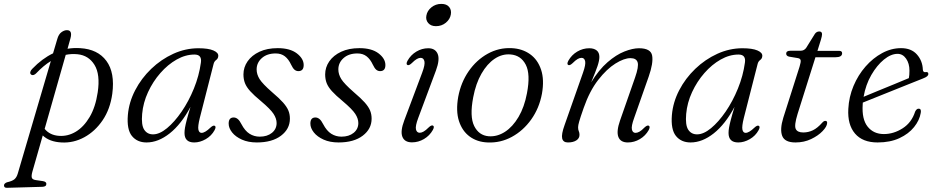

<svg xmlns="http://www.w3.org/2000/svg" viewBox="-74 -704 4688 961"><path d="M107 -337Q101.5 -331 94.2 -328.8Q87 -326.5 81.5 -331Q75.5 -336 77.8 -344.2Q80 -352.5 88 -360Q137 -411 191.5 -437L213 -509.5Q219.5 -532.5 233.5 -542.8Q247.5 -553 261 -553Q290 -553 278.5 -511.5L264 -460Q294.5 -465 327 -463Q415 -458 458.5 -399.2Q502 -340.5 488 -234.5Q477.5 -158 439.8 -102.2Q402 -46.5 347.8 -17Q293.5 12.5 233.5 9Q173.5 6 140 -26L88 155.5Q82.5 175.5 85.2 185.2Q88 195 106 197.5L140.5 202.5Q158 205.5 158 216Q158.5 230 139 231L-38 236Q-54 237 -54 224Q-54 214.5 -39.5 208.5Q-12.5 202.5 -1.5 193Q9.5 183.5 15 164.5L180.5 -398.5Q143.5 -375.5 107 -337ZM222 -24Q266 -21 305.8 -45Q345.5 -69 374.8 -118.5Q404 -168 415 -241.5Q428.5 -331.5 399 -379.2Q369.5 -427 314 -432.5Q284 -435.5 255 -429.5L149.5 -59Q175.5 -27 222 -24Z M926 -113.5Q915.5 -71 919 -55Q922.5 -39 935 -39Q952 -39 979.5 -65.5Q993 -78 1000.5 -74.5Q1009.5 -70.5 1000 -52.5Q984.5 -24 955.8 -7.5Q927 9 898 9Q849.5 9 849.5 -38.5Q849.5 -50.5 852 -65.2Q854.5 -80 860.8 -104.2Q867 -128.5 879.5 -169Q833 -82 775.5 -36.5Q718 9 659.5 9Q612.5 9 586.2 -23.5Q560 -56 566 -128.5Q571.5 -192.5 602.5 -252.2Q633.5 -312 683 -359.5Q732.5 -407 793.5 -434.8Q854.5 -462.5 919 -462.5Q968.5 -462.5 994 -451.5Q1019.5 -440.5 1018.5 -424Q1018 -411 1008 -403.8Q998 -396.5 995 -383.5ZM637.5 -134Q632.5 -78 647.8 -54.8Q663 -31.5 692 -31.5Q724.5 -31.5 762 -62.5Q799.5 -93.5 835 -145.2Q870.5 -197 896.5 -260.8Q922.5 -324.5 931.5 -390.5Q937.5 -431 899.5 -431Q854.5 -431 810.2 -406Q766 -381 728.8 -338.5Q691.5 -296 667 -243Q642.5 -190 637.5 -134Z M1226 -20Q1263.5 -20 1287 -39Q1310.5 -58 1310.5 -88Q1310.5 -110.5 1295.2 -134Q1280 -157.5 1232 -198Q1197.5 -226.5 1178.5 -247.5Q1159.5 -268.5 1152 -288Q1144.5 -307.5 1144.5 -331.5Q1144.5 -367 1165.2 -397Q1186 -427 1224.5 -445Q1263 -463 1316 -463Q1377.5 -463 1411.8 -436.8Q1446 -410.5 1446 -378.5Q1446 -348 1419.5 -348Q1408.5 -348 1400 -355.2Q1391.5 -362.5 1383 -380.5Q1370.5 -407.5 1352 -422Q1333.5 -436.5 1306 -436.5Q1262.5 -436.5 1236.5 -413.2Q1210.5 -390 1210.5 -356.5Q1210.5 -332 1225.2 -308.2Q1240 -284.5 1287.5 -243Q1323.5 -212.5 1342.8 -190.8Q1362 -169 1369.5 -150.5Q1377 -132 1377 -110Q1377 -58.5 1332.5 -24.8Q1288 9 1211.5 9Q1168.5 9 1136.8 -5.2Q1105 -19.5 1087.8 -41.2Q1070.5 -63 1070.5 -85.5Q1070.5 -116 1095.5 -116Q1106.5 -116 1116 -108.2Q1125.5 -100.5 1134.5 -82.5Q1152 -49 1175 -34.5Q1198 -20 1226 -20Z M1635 -20Q1672.5 -20 1696 -39Q1719.5 -58 1719.5 -88Q1719.5 -110.5 1704.2 -134Q1689 -157.5 1641 -198Q1606.5 -226.5 1587.5 -247.5Q1568.5 -268.5 1561 -288Q1553.5 -307.5 1553.5 -331.5Q1553.5 -367 1574.2 -397Q1595 -427 1633.5 -445Q1672 -463 1725 -463Q1786.5 -463 1820.8 -436.8Q1855 -410.5 1855 -378.5Q1855 -348 1828.5 -348Q1817.5 -348 1809 -355.2Q1800.5 -362.5 1792 -380.5Q1779.5 -407.5 1761 -422Q1742.5 -436.5 1715 -436.5Q1671.5 -436.5 1645.5 -413.2Q1619.5 -390 1619.5 -356.5Q1619.5 -332 1634.2 -308.2Q1649 -284.5 1696.5 -243Q1732.5 -212.5 1751.8 -190.8Q1771 -169 1778.5 -150.5Q1786 -132 1786 -110Q1786 -58.5 1741.5 -24.8Q1697 9 1620.5 9Q1577.5 9 1545.8 -5.2Q1514 -19.5 1496.8 -41.2Q1479.5 -63 1479.5 -85.5Q1479.5 -116 1504.5 -116Q1515.5 -116 1525 -108.2Q1534.5 -100.5 1543.5 -82.5Q1561 -49 1584 -34.5Q1607 -20 1635 -20Z M2108 -573Q2083 -573 2069.5 -588.5Q2056 -604 2060 -625.5Q2064 -650 2085.2 -667.2Q2106.5 -684.5 2135 -684.5Q2161.5 -684.5 2174 -669.2Q2186.5 -654 2182.5 -631.5Q2178.5 -607.5 2157.5 -590.2Q2136.5 -573 2108 -573ZM2019.5 -114Q2004 -73 2008 -56.2Q2012 -39.5 2027 -39.5Q2035.5 -39.5 2046.2 -45.5Q2057 -51.5 2072 -66.5Q2085 -79 2093 -75.5Q2102 -71 2092.5 -53.5Q2076.5 -25 2048.2 -8.2Q2020 8.5 1988 8.5Q1951 8.5 1940 -19.5Q1929 -47.5 1949.5 -101.5L2039 -340Q2054.5 -381 2050.2 -397.8Q2046 -414.5 2031.5 -414.5Q2022.5 -414.5 2012 -408.5Q2001.5 -402.5 1986.5 -387.5Q1973 -375 1965.5 -378.5Q1956.5 -383 1966 -400.5Q1982 -429 2010 -445.8Q2038 -462.5 2069.5 -462.5Q2104.5 -462.5 2116.5 -434.5Q2128.5 -406.5 2108 -351Z M2487 -463Q2540 -460.5 2578.8 -433Q2617.5 -405.5 2634.2 -355.2Q2651 -305 2638.5 -234.5Q2625 -162.5 2585 -106.2Q2545 -50 2488 -19Q2431 12 2366.5 9Q2314.5 7 2277 -20.5Q2239.5 -48 2223.2 -98.2Q2207 -148.5 2219.5 -219.5Q2233 -291.5 2272 -347.8Q2311 -404 2367 -435Q2423 -466 2487 -463ZM2372 -22Q2414.5 -19 2453.5 -44.2Q2492.5 -69.5 2521.5 -118.8Q2550.5 -168 2563.5 -237Q2582 -333 2557.5 -380.2Q2533 -427.5 2481 -431.5Q2439.5 -435 2401.8 -409.8Q2364 -384.5 2335.8 -335.2Q2307.5 -286 2294.5 -217Q2276 -120.5 2299.5 -73.2Q2323 -26 2372 -22Z M2770.5 -378.5Q2761.5 -383 2771 -400.5Q2787 -429 2815.2 -445.8Q2843.5 -462.5 2875.5 -462.5Q2898.5 -462.5 2912.2 -451.8Q2926 -441 2926 -419Q2926 -401 2916.8 -373.5Q2907.5 -346 2885 -292Q2923.5 -355 2966.8 -392.5Q3010 -430 3051.2 -446.2Q3092.5 -462.5 3124 -462.5Q3184 -462.5 3190.2 -425.2Q3196.5 -388 3173 -321L3100 -113.5Q3085 -72.5 3088.8 -55.8Q3092.5 -39 3107 -39Q3116 -39 3126.8 -45Q3137.5 -51 3152 -66Q3165.5 -78.5 3173 -75Q3182 -71 3173 -53Q3157 -24.5 3128.8 -7.8Q3100.5 9 3068.5 9Q3031.5 9 3021 -18.8Q3010.5 -46.5 3029.5 -101L3104.5 -315.5Q3124 -371 3117.5 -392Q3111 -413 3081.5 -413Q3050 -413 3006.5 -386Q2963 -359 2920 -303.8Q2877 -248.5 2847.5 -164Q2830 -114 2824.8 -95.2Q2819.5 -76.5 2819.5 -67Q2819.5 -54.5 2823 -47.2Q2826.5 -40 2826.5 -29Q2826.5 -11.5 2810.5 -1.2Q2794.5 9 2768.5 9Q2744.5 9 2739.8 -11.2Q2735 -31.5 2752 -78.5L2844 -340Q2858.5 -381 2854.8 -397.8Q2851 -414.5 2836.5 -414.5Q2827.5 -414.5 2817 -408.5Q2806.5 -402.5 2791.5 -387.5Q2778 -375 2770.5 -378.5Z M3649 -113.5Q3638.5 -71 3642 -55Q3645.5 -39 3658 -39Q3675 -39 3702.5 -65.5Q3716 -78 3723.5 -74.5Q3732.5 -70.5 3723 -52.5Q3707.5 -24 3678.8 -7.5Q3650 9 3621 9Q3572.5 9 3572.5 -38.5Q3572.5 -50.5 3575 -65.2Q3577.5 -80 3583.8 -104.2Q3590 -128.5 3602.5 -169Q3556 -82 3498.5 -36.5Q3441 9 3382.5 9Q3335.5 9 3309.2 -23.5Q3283 -56 3289 -128.5Q3294.5 -192.5 3325.5 -252.2Q3356.5 -312 3406 -359.5Q3455.5 -407 3516.5 -434.8Q3577.5 -462.5 3642 -462.5Q3691.5 -462.5 3717 -451.5Q3742.5 -440.5 3741.5 -424Q3741 -411 3731 -403.8Q3721 -396.5 3718 -383.5ZM3360.5 -134Q3355.5 -78 3370.8 -54.8Q3386 -31.5 3415 -31.5Q3447.5 -31.5 3485 -62.5Q3522.5 -93.5 3558 -145.2Q3593.5 -197 3619.5 -260.8Q3645.5 -324.5 3654.5 -390.5Q3660.5 -431 3622.5 -431Q3577.5 -431 3533.2 -406Q3489 -381 3451.8 -338.5Q3414.5 -296 3390 -243Q3365.5 -190 3360.5 -134Z M3920.5 -413 3875.5 -420.5Q3861 -424 3861 -435.5Q3861 -450 3882 -450H3933Q3950 -450 3960.5 -463.5L4005 -535Q4013.5 -546.5 4026.5 -546.5Q4040.5 -546.5 4040.5 -532.5Q4040.5 -524 4034.5 -504L4017.5 -449.5H4126Q4141 -449.5 4141 -437.5Q4141 -417.5 4108 -417.5H4007.5L3918 -133.5Q3900.5 -76.5 3908.8 -58.8Q3917 -41 3946.5 -41Q3972 -41 3994.8 -52Q4017.5 -63 4041.5 -90Q4049.5 -99 4056.5 -99Q4067 -99 4066 -88Q4065 -70.5 4043.2 -47.8Q4021.5 -25 3986 -8Q3950.5 9 3907.5 9Q3854 9 3841.2 -23.5Q3828.5 -56 3846.5 -114.5L3928 -370.5Q3935 -393.5 3933.5 -402Q3932 -410.5 3920.5 -413Z M4534.5 -139Q4528.5 -102 4501.2 -68Q4474 -34 4427.8 -12.5Q4381.5 9 4318.5 9Q4243.5 9 4205.5 -35.5Q4167.5 -80 4172 -159Q4175 -219 4198 -273.8Q4221 -328.5 4258.2 -371Q4295.5 -413.5 4341.2 -438.2Q4387 -463 4436 -463Q4487.5 -463 4515.5 -431.2Q4543.5 -399.5 4545 -355.5Q4546 -341 4558.5 -343Q4572.5 -345.5 4572.5 -334Q4572.5 -327.5 4566.5 -322.2Q4560.5 -317 4544 -310.5Q4521.5 -301.5 4482 -285.8Q4442.5 -270 4397.2 -251.8Q4352 -233.5 4311 -217.2Q4270 -201 4244.5 -190.5Q4244 -186 4244 -181.5Q4239 -107 4268.8 -70Q4298.5 -33 4350 -33Q4399 -33 4444 -61.8Q4489 -90.5 4506.5 -145.5Q4514 -160.5 4524 -160Q4538.5 -160 4534.5 -139ZM4418.5 -434.5Q4385.5 -434.5 4350.2 -405.8Q4315 -377 4287 -328.5Q4259 -280 4248.5 -219.5Q4276 -231 4317.2 -248Q4358.5 -265 4400.8 -282.2Q4443 -299.5 4475 -313Q4478 -327 4478 -350.5Q4478 -386.5 4461.2 -410.5Q4444.5 -434.5 4418.5 -434.5Z"/></svg>

Font: Fraunces 9pt S000 Light
Style: Italic
Weight: 300
Italic angle: -16°
Version: Version 1.000; ttfautohint (v1.8.3)